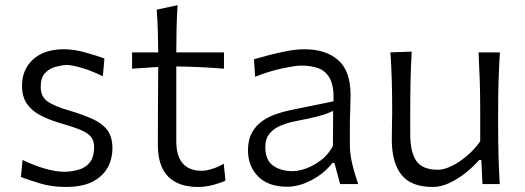

<svg xmlns="http://www.w3.org/2000/svg" viewBox="-20 -722 2058 753"><path d="M238.3 11.2Q183.1 11.2 137.9 -2.4Q92.8 -16.1 62 -27.8L68.4 -94.7Q111.8 -73.7 154.8 -61Q197.8 -48.3 234.9 -48.3Q266.1 -49.3 292 -57.6Q317.9 -65.9 333.5 -86.7Q349.1 -107.4 349.1 -145.5Q349.1 -170.4 336.2 -186Q323.2 -201.7 292.7 -213.9Q262.2 -226.1 209.5 -241.2Q169.4 -253.4 137 -270.5Q104.5 -287.6 85.4 -315.2Q66.4 -342.8 66.4 -386.2Q66.4 -449.7 110.1 -489.3Q153.8 -528.8 231 -528.8Q270.5 -528.8 315.4 -516.1Q360.4 -503.4 389.6 -492.7L383.3 -422.9Q336.4 -445.8 298.1 -456.5Q259.8 -467.3 241.2 -467.3Q221.7 -466.3 197.8 -460Q173.8 -453.6 156.7 -435.5Q139.6 -417.5 139.6 -380.9Q139.6 -343.8 166 -324.5Q192.4 -305.2 255.9 -287.1Q306.6 -272 343.8 -255.1Q380.9 -238.3 400.9 -211.7Q420.9 -185.1 420.9 -140.1Q420.9 -99.1 402.1 -64.7Q383.3 -30.3 343 -9.5Q302.7 11.2 238.3 11.2Z M756.3 11.2Q679.7 11.2 639.4 -29.5Q599.1 -70.3 599.1 -154.3Q599.1 -240.2 599.6 -319.6Q600.1 -398.9 600.6 -459.5L498 -452.6V-516.6H600.6Q600.1 -561.5 598.9 -601.3Q597.7 -641.1 594.7 -684.1L676.3 -701.7Q673.3 -649.9 672.4 -608.6Q671.4 -567.4 671.4 -516.6H858.4V-452.6Q812 -456.5 764.6 -458.7Q717.3 -460.9 671.4 -461.4V-168.5Q671.4 -52.2 772 -52.2Q788.6 -52.2 813.5 -60.1Q838.4 -67.9 857.4 -80.1L864.3 -13.7Q849.1 -5.9 818.1 2.7Q787.1 11.2 756.3 11.2Z M1106 10.3Q1032.2 10.3 992.4 -30Q952.6 -70.3 952.6 -132.3Q952.6 -174.3 968.3 -202.1Q983.9 -230 1008.8 -247.3Q1033.7 -264.6 1062.3 -274.4Q1090.8 -284.2 1116.7 -289.6L1288.1 -324.7Q1290 -384.3 1273.7 -414.3Q1257.3 -444.3 1228 -454.6Q1198.7 -464.8 1161.6 -464.8Q1140.1 -464.8 1088.6 -454.1Q1037.1 -443.4 980.5 -420.9L976.1 -489.7Q1000 -496.6 1034.2 -505.6Q1068.4 -514.6 1105.2 -521.7Q1142.1 -528.8 1174.8 -528.8Q1257.8 -528.8 1306.4 -486.1Q1355 -443.4 1355 -348.1Q1355 -325.2 1353.5 -289.6Q1352.1 -253.9 1352.1 -220.2V-153.8Q1352.1 -120.1 1360.8 -82Q1369.6 -43.9 1384.8 0H1314L1291.5 -83H1283.7Q1252 -42 1202.4 -15.9Q1152.8 10.3 1106 10.3ZM1127.4 -50.8Q1150.9 -50.8 1180.9 -61.5Q1210.9 -72.3 1239.3 -94Q1267.6 -115.7 1285.6 -149.4L1286.6 -287.1Q1277.8 -282.7 1263.4 -277.1Q1249 -271.5 1221.2 -264.4Q1193.4 -257.3 1143.6 -247.6Q1110.8 -241.7 1082.8 -230.2Q1054.7 -218.8 1037.6 -198.5Q1020.5 -178.2 1020.5 -145.5Q1020.5 -94.2 1051 -72.5Q1081.5 -50.8 1127.4 -50.8Z M1676.8 11.2Q1592.3 11.2 1554.4 -36.6Q1516.6 -84.5 1516.6 -174.3Q1516.6 -207.5 1517.3 -233.2Q1518.1 -258.8 1518.1 -282.7Q1518.1 -349.6 1516.6 -404.3Q1515.1 -459 1511.2 -516.6L1594.7 -519.5Q1591.3 -461.9 1590.1 -406.7Q1588.9 -351.6 1588.9 -289.6V-194.8Q1588.9 -126.5 1612.5 -91.3Q1636.2 -56.2 1698.2 -56.2Q1721.2 -56.2 1751.2 -70.8Q1781.2 -85.4 1811.3 -110.8Q1841.3 -136.2 1863.3 -167.5V-289.6Q1863.3 -351.6 1861.6 -405.3Q1859.9 -459 1856.9 -516.6H1940.4Q1937 -459 1935.3 -404.3Q1933.6 -349.6 1933.6 -282.7V-228.5Q1933.6 -164.6 1935.1 -111.1Q1936.5 -57.6 1939.9 0H1872.1L1867.7 -94.2H1858.9Q1839.4 -71.3 1809.6 -46.9Q1779.8 -22.5 1745.4 -5.6Q1710.9 11.2 1676.8 11.2Z"/></svg>

Font: Pinar-DS3-FD Regular
Style: Regular
Weight: 400
Designer: Amin Abedi
Version: Version 3.000